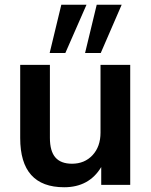

<svg xmlns="http://www.w3.org/2000/svg" viewBox="-20 -778 636 808"><path d="M250 10Q65 10 65 -197V-505H190V-198Q190 -142 213 -115.5Q236 -89 283 -89Q336 -89 369.5 -125Q403 -161 403 -220V-505H528V0H406V-75Q355 10 250 10ZM338 -555 387 -758H492L404 -555ZM189 -555 238 -758H344L255 -555Z"/></svg>

Font: MulishBold
Style: Bold
Weight: 700
Designer: Vernon Adams
Foundry: Vernon Adams
Version: Version 3.602; ttfautohint (v1.8.3)